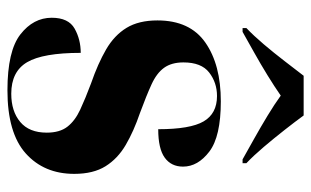

<svg xmlns="http://www.w3.org/2000/svg" viewBox="-176 -630 816 503"><g transform="rotate(90 231.5 -378.0)"><path d="M216 10Q113 10 69.5 -24Q26 -58 26 -106Q26 -150 54.5 -166Q83 -182 118 -182Q118 -83 142.5 -41.5Q167 0 225 0Q271 0 299 -23.5Q327 -47 327 -93Q327 -127 311.5 -147Q296 -167 267 -180.5Q238 -194 198 -209Q146 -227 109 -248.5Q72 -270 52.5 -302Q33 -334 33 -383Q33 -468 91 -508.5Q149 -549 245 -549Q337 -549 376.5 -519Q416 -489 416 -450Q416 -419 392.5 -402Q369 -385 318 -385Q318 -469 297.5 -504Q277 -539 231 -539Q196 -539 169.5 -518.5Q143 -498 143 -451Q143 -420 157 -400.5Q171 -381 200.5 -367.5Q230 -354 276 -337Q323 -321 359 -300Q395 -279 415 -247Q435 -215 435 -165Q435 -86 381.5 -38Q328 10 216 10ZM53 -616Q73 -635 95.5 -661.5Q118 -688 139.5 -716Q161 -744 178 -766H282Q298 -744 320 -716Q342 -688 364.5 -661.5Q387 -635 407 -616V-606H397Q374 -619 343.5 -636Q313 -653 282.5 -671.5Q252 -690 230 -706Q207 -690 177 -671.5Q147 -653 116.5 -636Q86 -619 63 -606H53Z"/></g></svg>

Font: Noto Serif Display SemiCondensed ExtraBold
Style: Regular
Weight: 800
Width: 4
Designer: Monotype Design Team
Foundry: Monotype Imaging Inc.
Version: Version 2.009